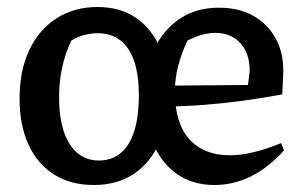

<svg xmlns="http://www.w3.org/2000/svg" viewBox="-20 -519 872 549"><path d="M248 10Q182 10 134.5 -20Q87 -50 61.5 -105.5Q36 -161 36 -237Q36 -317 63.5 -375.5Q91 -434 141.5 -466.5Q192 -499 259 -499Q323 -499 368 -468.5Q413 -438 437.5 -383Q462 -328 462 -253Q462 -173 436.5 -113.5Q411 -54 363 -22Q315 10 248 10ZM263 -60Q298 -60 324 -80.5Q350 -101 363.5 -143Q377 -185 377 -246Q377 -305 363.5 -344.5Q350 -384 323.5 -404Q297 -424 259 -424Q240 -424 221 -419Q202 -414 184 -403Q149 -330 149 -242Q149 -182 163 -141.5Q177 -101 202.5 -80.5Q228 -60 263 -60ZM593 10Q531 10 486 -21.5Q441 -53 417 -110Q393 -167 393 -244Q393 -319 419.5 -376Q446 -433 493.5 -465Q541 -497 605 -497Q663 -497 704 -474Q745 -451 768 -409.5Q791 -368 790 -312L787 -249Q727 -238 675 -231Q623 -224 567.5 -219.5Q512 -215 443 -214V-274L689 -276L694 -316Q694 -367 667 -396Q640 -425 595 -425Q576 -425 555.5 -419Q535 -413 516 -403Q499 -367 489.5 -330.5Q480 -294 480 -257Q480 -167 521.5 -121Q563 -75 637 -75Q669 -75 706 -84Q743 -93 784 -110L792 -89Q748 -40 698 -15Q648 10 593 10Z"/></svg>

Font: Piazzolla 24pt SemiBold
Style: Regular
Weight: 600
Designer: Juan Pablo del Peral
Foundry: Huerta Tipografica
Version: Version 2.005